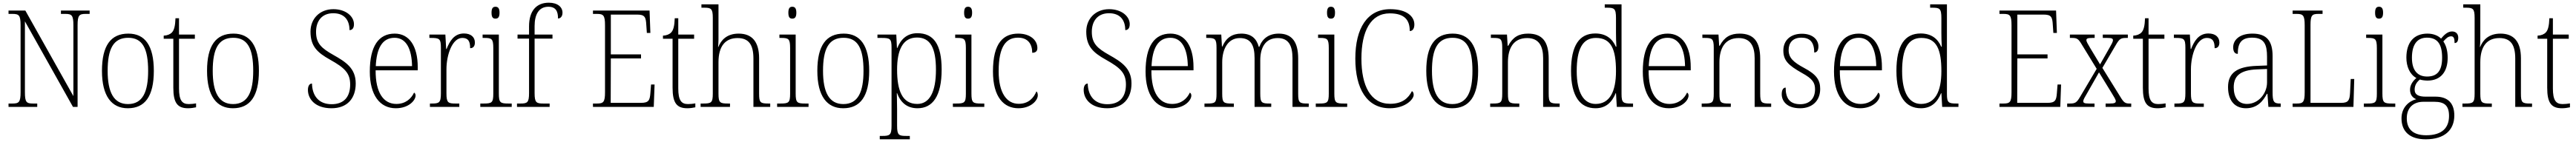

<svg xmlns="http://www.w3.org/2000/svg" viewBox="-20 -792 19023 1052"><path d="M43 0H255V-25H224C175 -25 164 -35 164 -109V-634L519 0H553V-605C553 -679 565 -689 613 -689H642V-714H430V-689H462C510 -689 522 -679 522 -606V-80L167 -714H43V-689H72C120 -689 132 -679 132 -606V-109C132 -35 120 -25 72 -25H43Z M924 10C1050 10 1116 -78 1116 -267C1116 -455 1050 -543 928 -543C798 -543 733 -454 733 -267C733 -79 805 10 924 10ZM925 -21C820 -21 775 -109 775 -267C775 -430 817 -512 927 -512C1032 -512 1074 -433 1074 -267C1074 -113 1035 -21 925 -21Z M1369 10C1388 10 1410 7 1428 3V-26C1408 -23 1394 -21 1373 -21C1324 -21 1302 -50 1302 -137V-505H1419V-536H1302V-657H1276C1274 -600 1266 -569 1250 -552C1237 -538 1216 -529 1189 -528V-505H1260V-142C1260 -29 1291 10 1369 10Z M1700 10C1826 10 1892 -78 1892 -267C1892 -455 1826 -543 1704 -543C1574 -543 1509 -454 1509 -267C1509 -79 1581 10 1700 10ZM1701 -21C1596 -21 1551 -109 1551 -267C1551 -430 1593 -512 1703 -512C1808 -512 1850 -433 1850 -267C1850 -113 1811 -21 1701 -21Z M2428 10C2544 10 2607 -62 2607 -174C2607 -287 2532 -334 2442 -385C2355 -434 2314 -470 2314 -556C2314 -635 2356 -694 2441 -694C2520 -694 2561 -647 2561 -569C2581 -569 2594 -583 2594 -613C2594 -670 2535 -724 2442 -724C2340 -724 2273 -652 2273 -558C2273 -450 2322 -403 2419 -349C2524 -290 2566 -251 2566 -166C2566 -75 2521 -20 2429 -20C2334 -20 2286 -82 2284 -173C2263 -173 2254 -151 2254 -126C2254 -58 2308 10 2428 10Z M2903 10C2999 10 3049 -49 3049 -84C3049 -96 3044 -102 3038 -106C3017 -61 2975 -22 2907 -22C2813 -22 2753 -104 2754 -271H3065V-294C3065 -451 3002 -543 2895 -543C2777 -543 2711 -451 2711 -262C2711 -88 2785 10 2903 10ZM3023 -302H2755C2761 -431 2801 -512 2894 -512C2981 -512 3021 -427 3023 -302Z M3155 0H3372V-25H3346C3290 -25 3277 -30 3277 -100V-278C3277 -388 3321 -511 3394 -511C3438 -511 3452 -486 3452 -435C3477 -435 3487 -453 3487 -477C3487 -516 3459 -544 3406 -544C3333 -544 3300 -485 3278 -429H3275L3269 -536H3151V-511H3161C3225 -511 3236 -506 3236 -438V-101C3236 -30 3223 -25 3167 -25H3155Z M3639 -654C3657 -654 3669 -663 3669 -698C3669 -732 3657 -742 3639 -742C3621 -742 3610 -732 3610 -698C3610 -663 3621 -654 3639 -654ZM3527 0H3759V-25H3738C3675 -25 3664 -30 3664 -99V-536H3544V-511H3556C3612 -511 3623 -505 3623 -435V-98C3623 -30 3612 -25 3549 -25H3527Z M3798 0H4039V-25H3994C3941 -25 3928 -31 3928 -103V-506H4060V-536H3928V-599C3928 -686 3960 -742 4030 -742C4087 -742 4101 -705 4101 -655C4119 -655 4134 -670 4134 -698C4134 -739 4099 -772 4033 -772C3941 -772 3887 -711 3887 -597V-536H3802V-506H3887V-103C3887 -31 3874 -25 3822 -25H3798Z M4359 0H4808L4814 -166H4788L4783 -102C4779 -48 4770 -30 4713 -30H4490L4491 -359H4714V-389H4491V-684H4684C4741 -684 4750 -667 4753 -606L4757 -548H4783L4777 -714H4359V-689H4388C4436 -689 4448 -679 4448 -605V-108C4448 -35 4436 -25 4388 -25H4359Z M5056 10C5075 10 5097 7 5115 3V-26C5095 -23 5081 -21 5060 -21C5011 -21 4989 -50 4989 -137V-505H5106V-536H4989V-657H4963C4961 -600 4953 -569 4937 -552C4924 -538 4903 -529 4876 -528V-505H4947V-142C4947 -29 4978 10 5056 10Z M5154 0H5371V-25H5359C5297 -25 5286 -30 5286 -98V-331C5286 -452 5338 -510 5427 -510C5511 -510 5544 -459 5544 -358V0H5668V-25H5657C5595 -25 5586 -31 5586 -98V-360C5586 -486 5531 -543 5435 -543C5348 -543 5305 -495 5285 -444H5283C5284 -456 5286 -478 5286 -497V-760H5160V-735H5179C5231 -735 5244 -729 5244 -660V-99C5244 -30 5233 -25 5171 -25H5154Z M5831 -654C5849 -654 5861 -663 5861 -698C5861 -732 5849 -742 5831 -742C5813 -742 5802 -732 5802 -698C5802 -663 5813 -654 5831 -654ZM5719 0H5951V-25H5930C5867 -25 5856 -30 5856 -99V-536H5736V-511H5748C5804 -511 5815 -505 5815 -435V-98C5815 -30 5804 -25 5741 -25H5719Z M6207 10C6333 10 6399 -78 6399 -267C6399 -455 6333 -543 6211 -543C6081 -543 6016 -454 6016 -267C6016 -79 6088 10 6207 10ZM6208 -21C6103 -21 6058 -109 6058 -267C6058 -430 6100 -512 6210 -512C6315 -512 6357 -433 6357 -267C6357 -113 6318 -21 6208 -21Z M6477 240H6699V215H6674C6618 215 6605 210 6605 140V18C6605 -39 6603 -79 6603 -102H6605C6631 -32 6679 10 6756 10C6867 10 6934 -79 6934 -277C6934 -463 6875 -546 6755 -546C6676 -546 6631 -498 6607 -437H6604L6599 -536H6460V-511H6489C6554 -511 6564 -506 6564 -438V139C6564 209 6551 215 6495 215H6477ZM6754 -22C6643 -22 6605 -121 6605 -276C6605 -420 6646 -514 6752 -514C6852 -514 6892 -434 6892 -275C6892 -115 6847 -22 6754 -22Z M7129 -654C7147 -654 7159 -663 7159 -698C7159 -732 7147 -742 7129 -742C7111 -742 7100 -732 7100 -698C7100 -663 7111 -654 7129 -654ZM7017 0H7249V-25H7228C7165 -25 7154 -30 7154 -99V-536H7034V-511H7046C7102 -511 7113 -505 7113 -435V-98C7113 -30 7102 -25 7039 -25H7017Z M7501 10C7594 10 7644 -49 7644 -85C7644 -100 7641 -108 7634 -115C7614 -67 7576 -23 7504 -23C7416 -22 7355 -102 7355 -264C7355 -453 7413 -513 7498 -513C7573 -513 7603 -464 7603 -401C7627 -401 7641 -412 7641 -436C7641 -496 7586 -543 7500 -543C7392 -543 7313 -477 7313 -263C7313 -70 7395 10 7501 10Z M8157 10C8273 10 8336 -62 8336 -174C8336 -287 8261 -334 8171 -385C8084 -434 8043 -470 8043 -556C8043 -635 8085 -694 8170 -694C8249 -694 8290 -647 8290 -569C8310 -569 8323 -583 8323 -613C8323 -670 8264 -724 8171 -724C8069 -724 8002 -652 8002 -558C8002 -450 8051 -403 8148 -349C8253 -290 8295 -251 8295 -166C8295 -75 8250 -20 8158 -20C8063 -20 8015 -82 8013 -173C7992 -173 7983 -151 7983 -126C7983 -58 8037 10 8157 10Z M8632 10C8728 10 8778 -49 8778 -84C8778 -96 8773 -102 8767 -106C8746 -61 8704 -22 8636 -22C8542 -22 8482 -104 8483 -271H8794V-294C8794 -451 8731 -543 8624 -543C8506 -543 8440 -451 8440 -262C8440 -88 8514 10 8632 10ZM8752 -302H8484C8490 -431 8530 -512 8623 -512C8710 -512 8750 -427 8752 -302Z M8875 0H9092V-25H9080C9016 -25 9006 -30 9006 -98V-331C9006 -425 9046 -510 9136 -510C9216 -510 9245 -459 9245 -361V0H9368V-25H9359C9297 -25 9287 -30 9287 -99V-345C9287 -436 9322 -510 9416 -510C9495 -510 9525 -456 9525 -361V0H9645V-25H9639C9577 -25 9567 -30 9567 -97V-359C9567 -482 9520 -543 9424 -543C9351 -543 9303 -507 9280 -445H9276C9260 -505 9222 -543 9147 -543C9083 -543 9035 -514 9008 -448H9004L8999 -536H8888V-511H8898C8954 -511 8964 -504 8964 -436V-99C8964 -30 8955 -25 8892 -25H8875Z M9809 -654C9827 -654 9839 -663 9839 -698C9839 -732 9827 -742 9809 -742C9791 -742 9780 -732 9780 -698C9780 -663 9791 -654 9809 -654ZM9697 0H9929V-25H9908C9845 -25 9834 -30 9834 -99V-536H9714V-511H9726C9782 -511 9793 -505 9793 -435V-98C9793 -30 9782 -25 9719 -25H9697Z M10243 10C10361 10 10420 -58 10420 -89C10420 -102 10416 -112 10407 -117C10381 -65 10336 -23 10246 -23C10101 -23 10034 -157 10034 -358C10034 -560 10102 -693 10243 -693C10356 -693 10391 -641 10391 -562C10412 -562 10425 -580 10425 -611C10425 -669 10370 -724 10247 -724C10078 -724 9989 -584 9989 -358C9989 -134 10075 10 10243 10Z M10704 10C10830 10 10896 -78 10896 -267C10896 -455 10830 -543 10708 -543C10578 -543 10513 -454 10513 -267C10513 -79 10585 10 10704 10ZM10705 -21C10600 -21 10555 -109 10555 -267C10555 -430 10597 -512 10707 -512C10812 -512 10854 -433 10854 -267C10854 -113 10815 -21 10705 -21Z M10985 0H11200V-25H11189C11126 -25 11116 -30 11116 -98V-331C11116 -432 11155 -510 11258 -510C11345 -510 11376 -450 11376 -361V0H11498V-25H11489C11427 -25 11417 -30 11417 -99V-357C11417 -484 11369 -543 11265 -543C11197 -543 11153 -518 11118 -453H11114L11109 -536H10990V-511H11006C11062 -511 11074 -506 11074 -438V-99C11074 -30 11064 -25 11001 -25H10985Z M11763 10C11841 10 11885 -36 11912 -102H11914L11920 0H12040V-25H12027C11967 -25 11955 -31 11955 -95V-760H11831V-735H11846C11901 -735 11914 -730 11914 -658V-548C11914 -517 11915 -480 11917 -446H11913C11887 -506 11839 -544 11761 -544C11644 -544 11582 -456 11582 -267C11582 -77 11650 10 11763 10ZM11765 -22C11678 -21 11624 -102 11624 -265C11624 -430 11668 -511 11766 -511C11879 -511 11914 -426 11914 -265C11914 -112 11867 -23 11765 -22Z M12304 10C12400 10 12450 -49 12450 -84C12450 -96 12445 -102 12439 -106C12418 -61 12376 -22 12308 -22C12214 -22 12154 -104 12155 -271H12466V-294C12466 -451 12403 -543 12296 -543C12178 -543 12112 -451 12112 -262C12112 -88 12186 10 12304 10ZM12424 -302H12156C12162 -431 12202 -512 12295 -512C12382 -512 12422 -427 12424 -302Z M12547 0H12762V-25H12751C12688 -25 12678 -30 12678 -98V-331C12678 -432 12717 -510 12820 -510C12907 -510 12938 -450 12938 -361V0H13060V-25H13051C12989 -25 12979 -30 12979 -99V-357C12979 -484 12931 -543 12827 -543C12759 -543 12715 -518 12680 -453H12676L12671 -536H12552V-511H12568C12624 -511 12636 -506 12636 -438V-99C12636 -30 12626 -25 12563 -25H12547Z M13274 10C13363 10 13422 -45 13422 -133C13422 -197 13397 -239 13303 -289C13227 -330 13189 -362 13189 -421C13189 -473 13218 -513 13283 -513C13345 -513 13378 -481 13378 -403C13398 -403 13409 -419 13409 -448C13409 -496 13369 -542 13287 -542C13203 -542 13150 -493 13150 -418C13150 -344 13186 -309 13288 -251C13367 -208 13384 -178 13384 -130C13384 -65 13346 -20 13275 -20C13194 -20 13167 -67 13167 -143C13151 -143 13138 -129 13138 -94C13138 -45 13174 10 13274 10Z M13716 10C13812 10 13862 -49 13862 -84C13862 -96 13857 -102 13851 -106C13830 -61 13788 -22 13720 -22C13626 -22 13566 -104 13567 -271H13878V-294C13878 -451 13815 -543 13708 -543C13590 -543 13524 -451 13524 -262C13524 -88 13598 10 13716 10ZM13836 -302H13568C13574 -431 13614 -512 13707 -512C13794 -512 13834 -427 13836 -302Z M14166 10C14244 10 14288 -36 14315 -102H14317L14323 0H14443V-25H14430C14370 -25 14358 -31 14358 -95V-760H14234V-735H14249C14304 -735 14317 -730 14317 -658V-548C14317 -517 14318 -480 14320 -446H14316C14290 -506 14242 -544 14164 -544C14047 -544 13985 -456 13985 -267C13985 -77 14053 10 14166 10ZM14168 -22C14081 -21 14027 -102 14027 -265C14027 -430 14071 -511 14169 -511C14282 -511 14317 -426 14317 -265C14317 -112 14270 -23 14168 -22Z M14746 0H15195L15201 -166H15175L15170 -102C15166 -48 15157 -30 15100 -30H14877L14878 -359H15101V-389H14878V-684H15071C15128 -684 15137 -667 15140 -606L15144 -548H15170L15164 -714H14746V-689H14775C14823 -689 14835 -679 14835 -605V-108C14835 -35 14823 -25 14775 -25H14746Z M15246 0H15448V-25H15408C15372 -25 15365 -30 15365 -42C15365 -55 15377 -73 15393 -101L15481 -256L15574 -104C15594 -71 15605 -54 15605 -43C15605 -31 15598 -25 15560 -25H15530V0H15719V-25H15709C15675 -25 15665 -31 15639 -74L15506 -289L15606 -460C15633 -506 15643 -511 15684 -511H15694V-536H15509V-511H15541C15577 -511 15584 -506 15584 -494C15584 -482 15573 -463 15557 -435L15489 -315L15415 -438C15399 -466 15388 -483 15388 -494C15388 -505 15393 -511 15432 -511H15449V-536H15266V-511H15282C15319 -511 15329 -504 15354 -462L15464 -282L15343 -77C15316 -31 15306 -25 15263 -25H15246Z M15914 10C15933 10 15955 7 15973 3V-26C15953 -23 15939 -21 15918 -21C15869 -21 15847 -50 15847 -137V-505H15964V-536H15847V-657H15821C15819 -600 15811 -569 15795 -552C15782 -538 15761 -529 15734 -528V-505H15805V-142C15805 -29 15836 10 15914 10Z M16038 0H16255V-25H16229C16173 -25 16160 -30 16160 -100V-278C16160 -388 16204 -511 16277 -511C16321 -511 16335 -486 16335 -435C16360 -435 16370 -453 16370 -477C16370 -516 16342 -544 16289 -544C16216 -544 16183 -485 16161 -429H16158L16152 -536H16034V-511H16044C16108 -511 16119 -506 16119 -438V-101C16119 -30 16106 -25 16050 -25H16038Z M16566 10C16652 10 16694 -46 16721 -97H16725L16732 0H16823V-25H16819C16772 -25 16763 -38 16763 -109V-377C16763 -489 16719 -543 16614 -543C16515 -543 16472 -493 16472 -442C16472 -409 16484 -393 16506 -393C16506 -470 16530 -513 16612 -513C16703 -513 16722 -460 16722 -371V-307L16646 -304C16501 -299 16434 -252 16434 -147C16434 -40 16490 10 16566 10ZM16574 -22C16505 -22 16476 -76 16476 -145C16476 -225 16518 -273 16649 -278L16722 -281V-181C16722 -101 16660 -22 16574 -22Z M16911 0H17360L17366 -207H17340L17335 -104C17332 -50 17323 -30 17270 -30H17043V-606C17043 -679 17054 -689 17102 -689H17132V-714H16911V-689H16940C16988 -689 17000 -679 17000 -605V-109C17000 -35 16988 -25 16941 -25H16911Z M17549 -654C17567 -654 17579 -663 17579 -698C17579 -732 17567 -742 17549 -742C17531 -742 17520 -732 17520 -698C17520 -663 17531 -654 17549 -654ZM17437 0H17669V-25H17648C17585 -25 17574 -30 17574 -99V-536H17454V-511H17466C17522 -511 17533 -505 17533 -435V-98C17533 -30 17522 -25 17459 -25H17437Z M17894 240C18034 240 18105 170 18105 63C18105 -23 18062 -76 17966 -76H17893C17845 -76 17812 -88 17812 -128C17812 -163 17830 -186 17851 -203C17862 -198 17892 -195 17907 -195C18006 -195 18056 -262 18056 -364C18056 -421 18042 -459 18024 -485C18045 -509 18060 -523 18082 -523C18101 -523 18107 -507 18107 -473C18126 -473 18134 -489 18134 -513C18134 -538 18120 -559 18088 -559C18052 -559 18025 -527 18007 -506C17987 -527 17951 -543 17907 -543C17806 -543 17751 -477 17751 -365C17751 -301 17775 -241 17825 -214C17804 -197 17778 -166 17778 -128C17778 -88 17799 -67 17824 -57C17772 -44 17715 2 17715 85C17715 181 17775 240 17894 240ZM17904 -225C17834 -225 17792 -270 17792 -364C17792 -468 17835 -513 17903 -513C17976 -513 18015 -471 18015 -365C18015 -265 17977 -225 17904 -225ZM17897 210C17788 210 17754 153 17754 84C17754 1 17808 -38 17876 -38H17958C18032 -38 18066 -10 18066 67C18066 154 18016 210 17897 210Z M18165 0H18382V-25H18370C18308 -25 18297 -30 18297 -98V-331C18297 -452 18349 -510 18438 -510C18522 -510 18555 -459 18555 -358V0H18679V-25H18668C18606 -25 18597 -31 18597 -98V-360C18597 -486 18542 -543 18446 -543C18359 -543 18316 -495 18296 -444H18294C18295 -456 18297 -478 18297 -497V-760H18171V-735H18190C18242 -735 18255 -729 18255 -660V-99C18255 -30 18244 -25 18182 -25H18165Z M18900 10C18919 10 18941 7 18959 3V-26C18939 -23 18925 -21 18904 -21C18855 -21 18833 -50 18833 -137V-505H18950V-536H18833V-657H18807C18805 -600 18797 -569 18781 -552C18768 -538 18747 -529 18720 -528V-505H18791V-142C18791 -29 18822 10 18900 10Z"/></svg>

Font: Noto Serif Ethiopic SemiCondensed ExtraLight
Style: Regular
Weight: 200
Width: 4
Designer: Monotype Design Team
Foundry: Monotype Imaging Inc.
Version: Version 2.102